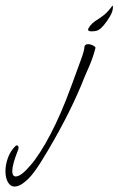

<svg xmlns="http://www.w3.org/2000/svg" viewBox="-210 -377 434 704"><path d="M126 -262Q113 -262 113 -268Q113 -273 120.5 -282.5Q128 -292 138 -299Q160 -313 172.5 -323Q185 -333 203 -357Q204 -355 204 -349Q204 -336 193.5 -317.5Q183 -299 170 -284Q157 -269 147 -265Q138 -262 126 -262ZM-156 307Q-172 307 -181 291Q-190 275 -190 251Q-190 227 -181 202Q-172 177 -154 159Q-151 156 -149 156Q-142 156 -142 165Q-142 170 -145 176Q-165 227 -165 250Q-165 270 -152 270Q-133 270 -99 230Q-64 190 -25 115.5Q14 41 49 -55L59 -82Q76 -129 87.5 -160Q99 -191 100 -207Q102 -215 113 -215Q122 -215 131.5 -210Q141 -205 140 -201Q135 -181 128.5 -163Q122 -145 115 -129Q108 -113 104 -104Q100 -95 99 -92Q51 30 -32 171Q-63 224 -84 252.5Q-105 281 -127 296Q-143 307 -156 307Z"/></svg>

Font: Allison
Style: Regular
Weight: 400
Designer: Robert E. Leuschke
Foundry: Robert E. Leuschke
Version: Version 1.010; ttfautohint (v1.8.3)